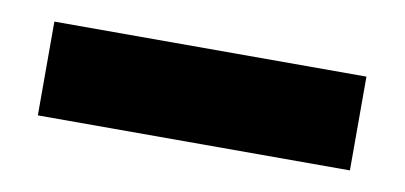

<svg xmlns="http://www.w3.org/2000/svg" viewBox="-30 -788 519 246"><g transform="rotate(10 229.0 -665.0)"><path d="M26 -604V-726H432V-604Z"/></g></svg>

Font: M PLUS 2 ExtraBold
Style: Regular
Weight: 800
Version: Version 1.001